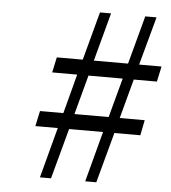

<svg xmlns="http://www.w3.org/2000/svg" viewBox="-51 -691 706 792"><g transform="rotate(5 302.0 -294.5)"><path d="M331.1 -643.6H377L323.2 -443.4H464.8L518.6 -643.6H565.4L510.7 -443.4H603.5L589.8 -379.9H494.1L450.2 -216.8H553.7L541 -153.3H433.6L377 55.7H331.1L386.7 -153.3H246.1L189.5 55.7H143.6L199.2 -153.3H106.4L120.1 -216.8H216.8L259.8 -379.9H156.2L169.9 -443.4H277.3ZM448.2 -379.9H306.6L262.7 -216.8H404.3Z"/></g></svg>

Font: Thabit-Oblique
Style: Oblique
Weight: 500
Designer: Regenerated by Nadim Shaikli
Foundry: MAK Alagha
Version: 0.01